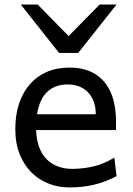

<svg xmlns="http://www.w3.org/2000/svg" viewBox="-20 -801 575 833"><path d="M136.7 -236.8Q138.2 -193.8 150.1 -162.1Q162.1 -130.4 182.9 -109.6Q203.6 -88.9 231.7 -78.6Q259.8 -68.4 293 -68.4Q340.3 -68.4 385.7 -79.1Q431.2 -89.8 476.1 -117.2L485.8 -36.6Q460 -23.4 435.1 -14.2Q410.2 -4.9 385.3 1Q360.4 6.8 334.7 9.5Q309.1 12.2 280.8 12.2Q233.9 12.2 191.4 -4.2Q148.9 -20.5 116.7 -52.5Q84.5 -84.5 65.4 -131.8Q46.4 -179.2 46.4 -241.7Q46.4 -302.2 62.7 -351.3Q79.1 -400.4 109.4 -435.3Q139.6 -470.2 183.1 -489Q226.6 -507.8 280.8 -507.8Q320.8 -507.8 351.6 -498.3Q382.3 -488.8 404.8 -471.9Q427.2 -455.1 442.4 -432.6Q457.5 -410.2 466.6 -384.3Q475.6 -358.4 479.5 -330.3Q483.4 -302.2 483.4 -274.9V-255.9Q483.4 -243.7 482.9 -236.8ZM273.4 -434.6Q219.7 -434.6 185.5 -403.1Q151.4 -371.6 140.6 -305.2H395.5Q395.5 -336.4 386.5 -360.6Q377.4 -384.8 361.1 -401.4Q344.7 -418 322.3 -426.3Q299.8 -434.6 273.4 -434.6ZM143.6 -781.2 277.8 -644.5 412.1 -781.2H485.4L319.3 -571.3H236.3L70.3 -781.2Z"/></svg>

Font: Andika
Style: Regular
Weight: 400
Designer: Victor Gaultney, Annie Olsen, Julie Remington, Don Collingsworth, Eric Hays
Foundry: SIL International
Version: Version 1.001